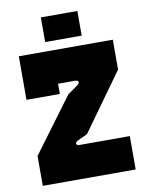

<svg xmlns="http://www.w3.org/2000/svg" viewBox="-95 -951 790 1020"><g transform="rotate(-10 299.5 -441.5)"><path d="M52 0H553V-180H282C260 -180 260 -197 278 -205L331 -230L553 -539V-700H46V-465H226V-520H319C338 -520 341 -506 325 -494L270 -455L52 -161ZM197 -750H394V-883H197Z"/></g></svg>

Font: Finlandica Black
Style: Regular
Weight: 900
Designer: Niklas Ekholm, Juho Hiilivirta, Jaakko Suomalainen
Foundry: Helsinki Type Studio
Version: Version 2.000;Glyphs 3.2 (3202)